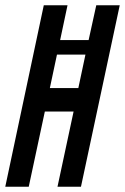

<svg xmlns="http://www.w3.org/2000/svg" viewBox="-26 -708 474 728"><path d="M-6 0 140 -688H230L202 -556H310L339 -688H428L281 0H192L253 -285H144L83 0ZM163 -374H271L298 -501H190Z"/></svg>

Font: Saira Ultra Condensed SemiBold
Style: Italic
Weight: 600
Width: 1
Italic angle: -12°
Designer: Hector Gatti with collaboration of the Omnibus-Type team
Foundry: Omnibus-Type
Version: Version 1.001; ttfautohint (v1.8)